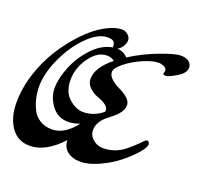

<svg xmlns="http://www.w3.org/2000/svg" viewBox="-150 -1002 1254 1218"><g transform="rotate(20 477.0 -393.0)"><path d="M417 -263Q489 -263 548 -312Q550 -318 550 -322Q550 -358 470 -386Q440 -397 415 -421Q390 -445 390 -479Q390 -554 490 -635Q468 -652 439 -652Q375 -652 324 -580.5Q273 -509 273 -428.5Q273 -348 320.5 -305.5Q368 -263 417 -263ZM269 -92Q353 -92 427 -188Q385 -172 349 -172Q280 -172 238 -226.5Q196 -281 196 -345.5Q196 -410 228.5 -490.5Q261 -571 323 -636.5Q385 -702 456 -713Q455 -714 455 -718Q455 -743 443.5 -752.5Q432 -762 404 -762Q339 -762 267 -689.5Q195 -617 147.5 -513Q100 -409 100 -321Q100 -242 134 -172Q151 -136 186 -114Q221 -92 269 -92ZM813 -666 818 -686Q818 -704 799.5 -712.5Q781 -721 763 -721Q721 -721 659 -694Q597 -667 550 -629.5Q503 -592 502.5 -566Q502 -540 527.5 -518Q553 -496 583.5 -482Q614 -468 639.5 -446.5Q665 -425 665 -399.5Q665 -374 649.5 -351Q634 -328 612 -310.5Q590 -293 568 -275Q516 -231 516 -177Q516 -142 545.5 -116.5Q575 -91 613.5 -91Q652 -91 689 -103.5Q726 -116 758 -142Q803 -178 848 -226Q855 -233 862 -233Q869 -233 874 -226Q879 -219 879 -211Q879 -191 843.5 -150Q808 -109 755.5 -67Q703 -25 633 7Q563 39 508.5 39Q454 39 420 12.5Q386 -14 385 -62Q279 54 171 54Q90 54 45 -11Q0 -76 0 -175Q0 -274 32.5 -374Q65 -474 117 -555.5Q169 -637 231.5 -702.5Q294 -768 358 -804Q422 -840 474 -840Q494 -840 512.5 -824Q531 -808 531 -787.5Q531 -767 517 -745.5Q503 -724 484 -715Q528 -715 556 -682Q642 -737 741 -774.5Q840 -812 878.5 -812Q917 -812 935.5 -796Q954 -780 954 -756Q954 -721 902 -689.5Q850 -658 831.5 -658.5Q813 -659 813 -666Z"/></g></svg>

Font: Dr Sugiyama
Style: Regular
Weight: 400
Designer: Alejandro Paul
Foundry: Alejandro Paul
Version: Version 1.000